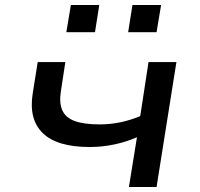

<svg xmlns="http://www.w3.org/2000/svg" viewBox="-20 -744 796 764"><path d="M493 0 525 -198Q485 -180 436 -169.5Q387 -159 337 -159Q208 -159 151 -213.5Q94 -268 110 -371L130 -497H240L222 -379Q215 -333 228.5 -304Q242 -275 278.5 -262Q315 -249 377 -249Q419 -249 459.5 -257.5Q500 -266 538 -282L571 -497H682L603 0ZM490 -616 507 -724H621L603 -616ZM244 -616 262 -724H375L358 -616Z"/></svg>

Font: Nunito Sans 7pt Expanded Medium
Style: Italic
Weight: 500
Width: 7
Italic angle: -9°
Designer: Vernon Adams
Foundry: Vernon Adams
Version: Version 3.101;gftools[0.9.27]